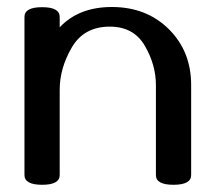

<svg xmlns="http://www.w3.org/2000/svg" viewBox="-20 -508 606 540"><path d="M467.8 11.7Q418.5 11.7 418.5 -15.6V-268.6Q418.5 -325.7 387.2 -379.4Q356 -433.1 288.6 -433.1Q216.3 -433.1 182.1 -374.8Q147.9 -316.4 147.9 -255.4V-15.6Q147.9 11.7 98.6 11.7Q48.8 11.7 48.8 -15.6V-460.4Q48.8 -487.8 98.6 -487.8Q147.9 -487.8 147.9 -460.4V-431.2Q201.7 -488.3 294.4 -488.3Q392.1 -488.3 454.8 -426Q517.6 -363.8 517.6 -269V-15.6Q517.6 11.7 467.8 11.7Z"/></svg>

Font: Gayathri
Style: Bold
Weight: 700
Designer: Binoy Dominic <binoy.domenic@gmail.com>
Foundry: SMC
Version: Version 1.000